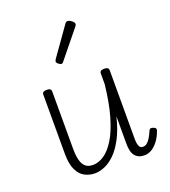

<svg xmlns="http://www.w3.org/2000/svg" viewBox="-152 -947 950 1075"><g transform="rotate(-20 323.0 -410.0)"><path d="M230 17Q197 17 169 2.5Q141 -12 124 -47.5Q107 -83 107 -145V-496Q107 -506 113.5 -510.5Q120 -515 133 -515Q147 -515 153.5 -510.5Q160 -506 160 -496V-155Q160 -113 167.5 -85.5Q175 -58 191 -44.5Q207 -31 235 -31Q268 -31 301 -53Q334 -75 363.5 -122.5Q393 -170 415.5 -247Q438 -324 450 -434V-497Q450 -507 456.5 -511.5Q463 -516 477 -516Q490 -516 496.5 -511.5Q503 -507 503 -497V-89Q503 -72 505.5 -59Q508 -46 514 -38.5Q520 -31 532 -31Q545 -31 555 -38.5Q565 -46 575.5 -62Q586 -78 597 -104Q600 -112 606.5 -113.5Q613 -115 623 -111Q633 -108 636 -101.5Q639 -95 636 -89Q624 -55 606 -31.5Q588 -8 567.5 4.5Q547 17 524 17Q505 17 491.5 11Q478 5 468.5 -6.5Q459 -18 454.5 -36Q450 -54 450 -78V-242Q432 -168 405.5 -118Q379 -68 349 -38.5Q319 -9 288 4Q257 17 230 17ZM262 -623Q255 -623 245 -631Q235 -639 235 -647Q235 -649 236.5 -651.5Q238 -654 240 -659L359 -827Q362 -832 366 -834.5Q370 -837 376 -837Q382 -837 390.5 -832Q399 -827 405.5 -820.5Q412 -814 412 -808Q412 -803 410.5 -800Q409 -797 405 -792L275 -632Q269 -623 262 -623Z"/></g></svg>

Font: Playwrite FR Moderne ExtraLight
Style: Regular
Weight: 250
Version: Version 1.002